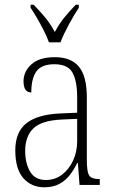

<svg xmlns="http://www.w3.org/2000/svg" viewBox="-20 -786 486 816"><path d="M168 10Q114 10 79.5 -28.5Q45 -67 45 -147Q45 -225 92.5 -262.5Q140 -300 239 -304L308 -307V-371Q308 -442 288 -477.5Q268 -513 211 -513Q157 -513 135 -483Q113 -453 113 -393Q80 -393 80 -441Q80 -482 113.5 -512.5Q147 -543 213 -543Q282 -543 315.5 -502.5Q349 -462 349 -372V-107Q349 -54 359.5 -39.5Q370 -25 401 -25H404V0H318L311 -93H308Q295 -66 277 -42.5Q259 -19 232.5 -4.5Q206 10 168 10ZM175 -21Q214 -21 244 -44Q274 -67 291 -104.5Q308 -142 308 -186V-281L243 -278Q156 -274 121.5 -240Q87 -206 87 -145Q87 -92 108 -56.5Q129 -21 175 -21ZM188 -606Q180 -629 166.5 -655.5Q153 -682 138 -708Q123 -734 110 -753V-766H123Q152 -736 173 -710.5Q194 -685 213 -650Q232 -685 252.5 -710.5Q273 -736 302 -766H315V-753Q296 -725 273 -682.5Q250 -640 237 -606Z"/></svg>

Font: Noto Serif Condensed ExtraLight
Style: Regular
Weight: 200
Width: 3
Designer: Monotype Design Team
Foundry: Monotype Imaging Inc.
Version: Version 2.013; ttfautohint (v1.8.4.7-5d5b)